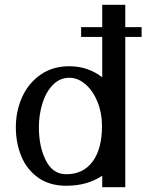

<svg xmlns="http://www.w3.org/2000/svg" viewBox="-20 -780 628 800"><path d="M406 -760V-667H318V-626H406V-458Q346 -504 269 -504Q199 -504 148.5 -468.5Q98 -433 72 -375Q46 -317 46 -250Q46 -184 69 -128.5Q92 -73 139.5 -39.5Q187 -6 256 -6Q344 -6 406 -48V0H502V-626H570V-667H502V-760ZM405 -255Q405 -160 366 -107Q327 -54 256 -54Q200 -54 171 -111.5Q142 -169 142 -250Q142 -301 156.5 -348.5Q171 -396 200 -426Q229 -456 269 -456Q305 -456 336.5 -428.5Q368 -401 386.5 -355Q405 -309 405 -255Z"/></svg>

Font: LXGW Marker Gothic
Style: Regular
Weight: 400
Version: Version 1.001